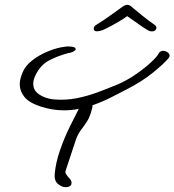

<svg xmlns="http://www.w3.org/2000/svg" viewBox="-20 -747 724 797"><path d="M253 30Q237 30 221 17Q205 4 207 -24Q211 -71 229 -123Q247 -175 269.5 -220.5Q292 -266 307 -295Q277 -289 245 -289Q197 -289 148 -305Q100 -321 81 -345Q62 -369 62 -397Q62 -410 65.5 -422.5Q69 -435 74 -447Q85 -474 114 -496.5Q143 -519 179.5 -534Q216 -549 249 -553Q254 -554 257.5 -554Q261 -554 265 -554Q294 -554 294 -543Q294 -534 268 -527V-528Q219 -515 183.5 -496Q148 -477 128 -436Q118 -416 118 -399Q118 -375 136 -360Q154 -345 182 -338Q194 -335 207 -334Q220 -333 233 -333Q275 -333 318 -343.5Q361 -354 399 -369Q437 -384 465 -395Q507 -413 544.5 -439Q582 -465 607.5 -489Q633 -513 638 -524Q644 -536 657 -536Q667 -536 675.5 -530Q684 -524 684 -516Q684 -510 680 -506Q661 -483 615 -445.5Q569 -408 502 -374Q473 -359 438.5 -341.5Q404 -324 364 -310V-309Q364 -299 356.5 -276.5Q349 -254 341 -243Q331 -227 317 -208.5Q303 -190 295 -167Q281 -125 272 -97.5Q263 -70 252 -37Q250 -30 256 -21.5Q262 -13 269.5 -5Q277 3 277 12Q277 21 270 25.5Q263 30 253 30ZM382 -617Q369 -617 369 -629Q369 -632 371.5 -636.5Q374 -641 383 -646Q406 -660 434 -680Q462 -700 487 -718Q499 -727 508 -727Q518 -727 527 -718Q549 -700 573.5 -680Q598 -660 619 -646Q627 -641 628.5 -636Q630 -631 629 -629Q629 -625 624 -621Q619 -617 614 -617Q612 -617 606 -617Q600 -617 583 -628Q573 -634 553 -648.5Q533 -663 508 -680Q493 -669 474.5 -658Q456 -647 441.5 -639.5Q427 -632 423 -630Q416 -626 404 -621.5Q392 -617 382 -617Z"/></svg>

Font: Grape Nuts
Style: Regular
Weight: 400
Designer: Robert E. Leuschke
Foundry: Robert E. Leuschke
Version: Version 1.010; ttfautohint (v1.8.3)